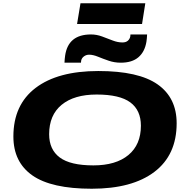

<svg xmlns="http://www.w3.org/2000/svg" viewBox="-20 -1146 1139 1176"><path d="M542 10Q295 10 178.5 -71.5Q62 -153 62 -310Q62 -504 198 -607.5Q334 -711 582 -711Q829 -711 945.5 -629Q1062 -547 1062 -391Q1062 -197 926 -93.5Q790 10 542 10ZM552 -133Q690 -133 766.5 -196.5Q843 -260 843 -376Q843 -471 778 -519Q713 -567 572 -567Q434 -567 357.5 -504Q281 -441 281 -324Q281 -230 346 -181.5Q411 -133 552 -133ZM375 -762Q375 -774 376.5 -785Q378 -796 379 -806Q398 -935 537 -935Q572 -935 605.5 -922.5Q639 -910 670 -898Q701 -886 730 -886Q751 -886 763 -896.5Q775 -907 778 -923Q779 -929 779 -935H881Q881 -923 879.5 -912Q878 -901 877 -891Q867 -829 828 -795.5Q789 -762 720 -762Q681 -762 646 -774Q611 -786 580.5 -798.5Q550 -811 526 -811Q508 -811 494 -800.5Q480 -790 477 -774Q476 -768 476 -762ZM452 -999 473 -1126H870L850 -999Z"/></svg>

Font: Georama ExtraExtended
Style: Bold Italic
Weight: 700
Width: 8
Italic angle: -9°
Designer: Jean-Baptiste Levee
Foundry: Production Type
Version: Version 1.000